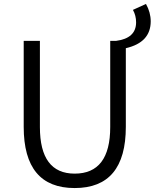

<svg xmlns="http://www.w3.org/2000/svg" viewBox="-20 -939 783 972"><path d="M100 -297V-732H182V-296Q182 -60 358 -60Q538 -60 538 -296V-732H567Q669 -745 669 -826Q669 -860 653 -889L719 -919Q743 -876 743 -831Q743 -724 617 -695V-297Q617 13 358 13Q100 13 100 -297Z"/></svg>

Font: Source Han Sans CN Normal
Style: Regular
Weight: 350
Designer: Ryoko NISHIZUKA 西塚涼子 (kana, bopomofo & ideographs); Paul D. Hunt (Latin, Greek & Cyrillic); Sandoll Communications 산돌커뮤니
Foundry: Adobe
Version: Version 2.004;hotconv 1.0.118;makeotfexe 2.5.65603